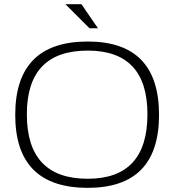

<svg xmlns="http://www.w3.org/2000/svg" viewBox="-20 -904 843 929"><path d="M404.3 -39.1Q693.4 -39.1 693.4 -351.1Q693.4 -659.2 404.3 -659.2Q109.9 -659.2 109.9 -351.1Q109.9 -39.1 404.3 -39.1ZM53.7 -348.1Q53.7 -703.1 404.3 -703.1Q749.5 -703.1 749.5 -348.1Q749.5 4.9 404.3 4.9Q53.7 4.9 53.7 -348.1ZM454.1 -767.1H413.1L296.4 -883.8H374Z"/></svg>

Font: Voltera Light
Style: Light
Weight: 300
Designer: Bernd Montag
Version: Version 1.301